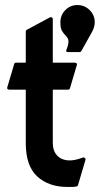

<svg xmlns="http://www.w3.org/2000/svg" viewBox="-20 -726 395 760"><path d="M82 -371H17Q12 -371 9.5 -374Q7 -377 9 -381L36 -472Q38 -478 43 -478H82V-601Q82 -606 86 -608L177 -657Q182 -659 185.5 -657Q189 -655 189 -650V-478H276Q281 -478 283.5 -475Q286 -472 284 -468L257 -377Q255 -371 249 -371H189V-160Q189 -128 207 -109.5Q225 -91 257 -91Q277 -91 307 -102Q312 -104 316 -100.5Q320 -97 318 -92L289 6Q289 8 287 10Q285 12 283 12Q274 14 264.5 14Q255 14 247 14Q173 14 127.5 -27.5Q82 -69 82 -160ZM249 -520Q239 -520 243 -529Q251 -549 251 -562Q251 -570 247.5 -575.5Q244 -581 239 -586Q231 -594 225 -604.5Q219 -615 219 -638Q219 -666 238.5 -686Q258 -706 286 -706Q315 -706 335 -686Q355 -666 355 -638Q355 -627 352 -618Q349 -609 345 -601L302 -524Q300 -520 296 -520Z"/></svg>

Font: RonaldsonGothic
Style: Regular
Weight: 400
Designer: Mr. Robertson for MacKellar, Smiths & Jordan Co. Philadelphia
Foundry: CAT-Fonts Peter Wiegel
Version: Version 1.000